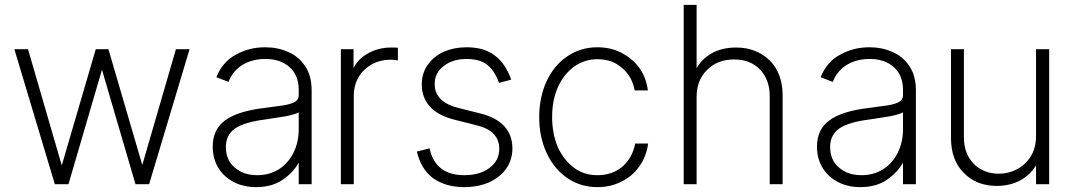

<svg xmlns="http://www.w3.org/2000/svg" viewBox="-20 -752 4410 788"><path d="M95 -550 235 -68H232L373 -550H425L566 -68H562L702 -550H758L592 4H536L397 -471H400L261 4H205L39 -550Z M943 -3Q902 -23 878 -60Q853 -99 853 -150Q853 -221 904 -258Q955 -296 1066 -309L1139 -319Q1169 -323 1189 -333Q1206 -342 1206 -361V-384Q1206 -442 1169 -476Q1132 -510 1069 -510Q1015 -510 974 -485Q934 -459 918 -416L868 -435Q894 -500 949 -528Q1003 -558 1068 -558Q1120 -558 1162 -539Q1204 -522 1232 -481Q1259 -442 1259 -381V4H1206V-94H1211Q1189 -49 1144 -17Q1099 16 1031 16Q982 16 943 -3ZM1124 -57Q1162 -81 1184 -124Q1206 -168 1206 -221V-291Q1196 -284 1154 -275Q1131 -271 1071 -262Q983 -251 945 -225Q907 -198 907 -149Q907 -94 944 -64Q979 -33 1036 -33Q1085 -33 1124 -57Z M1431 -550V-464H1427Q1444 -506 1487 -531Q1531 -557 1586 -557H1598Q1607 -557 1613 -556V-504L1598 -506Q1594 -507 1584 -507Q1541 -507 1506 -488Q1471 -468 1452 -436Q1432 -402 1432 -359V4H1379V-550Z M1981 -485Q1950 -510 1895 -510Q1838 -510 1801 -481Q1764 -453 1764 -407Q1764 -332 1865 -308L1949 -287Q2083 -254 2083 -142Q2083 -98 2058 -60Q2033 -25 1988 -4Q1942 16 1885 16Q1809 16 1757 -21Q1707 -59 1691 -130L1743 -143Q1767 -33 1885 -33Q1950 -33 1989 -63Q2029 -93 2029 -141Q2029 -216 1935 -238L1848 -260Q1779 -277 1745 -314Q1711 -351 1711 -405Q1711 -451 1735 -485Q1759 -520 1800 -539Q1844 -558 1895 -558Q1967 -558 2011 -524Q2055 -491 2078 -425L2028 -412Q2011 -460 1981 -485Z M2307 -22Q2253 -60 2223 -125Q2193 -190 2193 -271Q2193 -352 2223 -418Q2253 -483 2307 -520Q2362 -558 2432 -558Q2486 -558 2529 -536Q2574 -513 2602 -476Q2632 -435 2639 -381H2585Q2574 -439 2533 -473Q2493 -509 2432 -509Q2379 -509 2337 -479Q2294 -448 2270 -395Q2246 -341 2246 -272Q2246 -204 2269 -149Q2293 -96 2335 -64Q2376 -33 2432 -33Q2492 -33 2533 -67Q2575 -102 2587 -163H2640Q2633 -109 2603 -68Q2576 -29 2531 -7Q2487 16 2432 16Q2362 16 2307 -22Z M2786 4V-732H2839V-463H2835Q2852 -503 2897 -531Q2941 -557 3001 -557Q3084 -557 3139 -504Q3192 -451 3192 -360V4H3139V-358Q3139 -425 3099 -467Q3059 -508 2993 -508Q2925 -508 2883 -466Q2839 -424 2839 -354V4Z M3423 -3Q3382 -23 3358 -60Q3333 -99 3333 -150Q3333 -221 3384 -258Q3435 -296 3546 -309L3619 -319Q3649 -323 3669 -333Q3686 -342 3686 -361V-384Q3686 -442 3649 -476Q3612 -510 3549 -510Q3495 -510 3454 -485Q3414 -459 3398 -416L3348 -435Q3374 -500 3429 -528Q3483 -558 3548 -558Q3600 -558 3642 -539Q3684 -522 3712 -481Q3739 -442 3739 -381V4H3686V-94H3691Q3669 -49 3624 -17Q3579 16 3511 16Q3462 16 3423 -3ZM3604 -57Q3642 -81 3664 -124Q3686 -168 3686 -221V-291Q3676 -284 3634 -275Q3611 -271 3551 -262Q3463 -251 3425 -225Q3387 -198 3387 -149Q3387 -94 3424 -64Q3459 -33 3516 -33Q3565 -33 3604 -57Z M4286 -550V4H4232V-84H4237Q4220 -45 4175 -16Q4130 11 4071 11Q3988 11 3936 -42Q3883 -94 3883 -186V-550H3936V-188Q3936 -122 3976 -80Q4017 -39 4080 -39Q4119 -39 4155 -58Q4190 -77 4211 -111Q4232 -146 4232 -194V-550Z"/></svg>

Font: Sinter Light
Style: Regular
Weight: 300
Foundry: Adobe & rsms
Version: Version 1.000